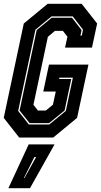

<svg xmlns="http://www.w3.org/2000/svg" viewBox="-22 -720 529 1005"><path d="M78.5 0 -2.5 -103 102.5 -597 227.5 -700H405.5L486.5 -597L459.5 -471H318.5L331 -528L307 -558.5H265.5L228.5 -527L153 -171.5L176.5 -141.5H218L255 -172L270 -241H204.5L234.5 -382H441L381.5 -103L256.5 0ZM129 -68.5H236L322.5 -139.5L359.5 -313.5H289L287.5 -306.5H351L316 -141.5L235 -75.5H133L80.5 -141.5L170 -562.5L248.5 -627H355L405 -562.5L399 -533.5H406L412.5 -564.5L359 -634H247.5L163.5 -564.5L73 -139.5ZM22 265 128 36H263.5L135 265ZM103 212H106L167 102H158Z"/></svg>

Font: Tourney Condensed ExtraBold
Style: Italic
Weight: 800
Width: 3
Italic angle: -12°
Designer: Tyler Finck
Foundry: Etcetera Type Co
Version: Version 1.010; ttfautohint (v1.8.3)